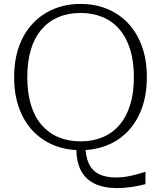

<svg xmlns="http://www.w3.org/2000/svg" viewBox="-20 -748 821 978"><path d="M369 3 415 -10Q415 47 431.5 83.5Q448 120 482.5 138Q517 156 571 156Q600 156 625.5 151.5Q651 147 675 140.5Q699 134 721 127V190Q691 198 653.5 204Q616 210 577 210Q507 210 460.5 187Q414 164 391 118Q368 72 369 3ZM390 17Q317 17 255 -8Q193 -33 147.5 -81Q102 -129 77 -198Q52 -267 52 -355Q52 -443 77 -512Q102 -581 147.5 -629Q193 -677 255 -702.5Q317 -728 390 -728Q464 -728 526 -702.5Q588 -677 633 -629Q678 -581 703 -512Q728 -443 728 -355Q728 -267 703 -198Q678 -129 633 -81Q588 -33 526 -8Q464 17 390 17ZM390 -28Q452 -28 502.5 -49Q553 -70 588.5 -111.5Q624 -153 643 -214Q662 -275 662 -355Q662 -435 643 -496Q624 -557 588.5 -598.5Q553 -640 502.5 -661Q452 -682 390 -682Q328 -682 278 -661Q228 -640 192 -598.5Q156 -557 137.5 -496Q119 -435 119 -355Q119 -275 137.5 -214Q156 -153 192 -111.5Q228 -70 278 -49Q328 -28 390 -28Z"/></svg>

Font: Roboto Serif ExtraLight
Style: Regular
Weight: 250
Version: Version 1.007